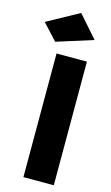

<svg xmlns="http://www.w3.org/2000/svg" viewBox="-203 -999 608 1050"><g transform="rotate(15 101.0 -474.5)"><path d="M46 0V-700H218V0ZM22 -760 -61 -850 119 -949 228 -825Z"/></g></svg>

Font: Cairo Play Black
Style: Regular
Weight: 900
Version: Version 3.119